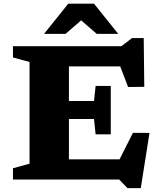

<svg xmlns="http://www.w3.org/2000/svg" viewBox="-20 -948 848 1014"><path d="M565 -494V-366V-238.5H485L476.5 -319.5H242V-414.5H476.5L485 -494ZM742 -489.5 656.5 -488.5 589.5 -663.5 651 -597.5H242V-704H621L677.5 -747H739ZM579 -42 682 -246.5 769.5 -246 723.5 45.5H653L609.5 0H242V-106.5H634ZM48.5 0V-59.5L136 -83.5V-620.5L48.5 -644.5V-704H344V0ZM390 -856.5H427L326 -769H212.5L340.5 -928.5H476.5L604.5 -769H491Z"/></svg>

Font: Newsreader 7pt
Style: Bold
Weight: 700
Designer: Hugues Gentile
Foundry: Production Type
Version: Version 1.003